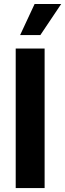

<svg xmlns="http://www.w3.org/2000/svg" viewBox="-20 -953 330 973"><path d="M206.1 0H59.6V-707H206.1ZM155.3 -932.6H290L184.6 -775.4H82Z"/></svg>

Font: Pretendard
Style: Bold
Weight: 700
Designer: Base glyphs from Inter by Rasmus Andersson; Hangeul glyphs from Noto Sans CJK(Source Han Sans) by Jang Soo-young and Kan
Foundry: Kil Hyung-jin
Version: Version 1.309